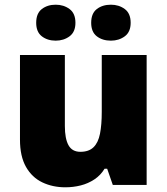

<svg xmlns="http://www.w3.org/2000/svg" viewBox="-20 -787 710 817"><path d="M604 -553V0H460L436 -69H425Q408 -41 381.5 -23.5Q355 -6 323.5 2Q292 10 258 10Q204 10 160 -11Q116 -32 90.5 -77Q65 -122 65 -193V-553H256V-251Q256 -197 271.5 -169Q287 -141 322 -141Q358 -141 378 -160.5Q398 -180 405.5 -218Q413 -256 413 -311V-553ZM134 -690Q134 -730 158 -748.5Q182 -767 217 -767Q251 -767 276 -748.5Q301 -730 301 -690Q301 -651 276 -632.5Q251 -614 217 -614Q182 -614 158 -632.5Q134 -651 134 -690ZM368 -690Q368 -730 392 -748.5Q416 -767 452 -767Q486 -767 511 -748.5Q536 -730 536 -690Q536 -651 511 -632.5Q486 -614 452 -614Q416 -614 392 -632.5Q368 -651 368 -690Z"/></svg>

Font: Noto Sans Hebrew Thin Black
Style: Regular
Weight: 900
Version: Version 3.001